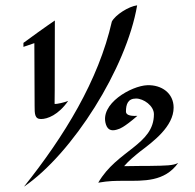

<svg xmlns="http://www.w3.org/2000/svg" viewBox="-20 -672 734 721"><path d="M495 -652C463 -648 413 -616 400 -591C350 -370 221 -160 70 29C252 -95 455 -416 495 -652ZM236 -293C224 -288 192 -280 185 -282C185 -282 186 -313 186 -595C186 -595 154 -574 68 -511V-496L109 -510C110 -293 110 -280 110 -275C110 -245 110 -225 134 -225C158 -225 199 -240 236 -293ZM649 -60C629 -50 604 -50 543 -49C543 -49 494 -49 446 -48C464 -69 485 -86 506 -103C555 -140 632 -197 632 -268C632 -322 587 -354 533 -352C474 -350 352 -282 378 -204C386 -180 404 -179 427 -188C427 -188 443 -191 496 -237C463 -235 453 -243 453 -253C453 -280 460 -302 491 -302C519 -302 558 -275 558 -243C558 -128 419 -108 349 14C389 7 414 7 446 7C521 7 598 11 649 -60Z"/></svg>

Font: Eagle Lake
Style: Regular
Weight: 400
Designer: Astigmatic (AOETI)
Foundry: Astigmatic (AOETI)
Version: Version 1.000